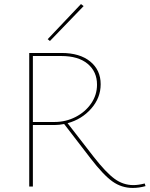

<svg xmlns="http://www.w3.org/2000/svg" viewBox="-20 -919 737 946"><path d="M226 -717 215 -726 379 -899 392 -889ZM697 -2Q665 7 634 7Q579 7 534 -25Q489 -57 426 -139L296 -308Q271 -303 249 -303H142V0H124V-658H283Q373 -658 424.5 -616Q476 -574 476 -504Q476 -437 429.5 -384Q383 -331 313 -312L441 -147Q502 -69 544.5 -38Q587 -7 637 -7Q662 -7 693 -15ZM249 -318Q304 -318 352 -342.5Q400 -367 429 -409Q458 -451 458 -502Q458 -566 412 -604.5Q366 -643 282 -643H142V-318Z"/></svg>

Font: Ysabeau Infant Thin
Style: Regular
Weight: 200
Designer: Christian Thalmann (Catharsis Fonts)
Version: Version 0.003